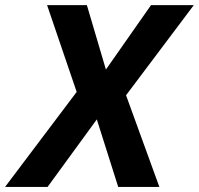

<svg xmlns="http://www.w3.org/2000/svg" viewBox="-77 -734 781 754"><path d="M387.2 0 303.2 -265.1 109.9 0H-57.1L224.1 -373L107.9 -713.9H264.2L338.9 -460.9L516.1 -713.9H684.1L418 -359.9L548.8 0Z"/></svg>

Font: Open Sans Hebrew
Style: Bold Italic
Weight: 700
Italic angle: -12°
Foundry: Ascender Corporation, Yanek Iontef
Version: Version 2.001;PS 002.001;hotconv 1.0.70;makeotf.lib2.5.58329